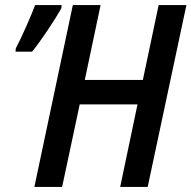

<svg xmlns="http://www.w3.org/2000/svg" viewBox="-20 -734 752 754"><path d="M266 -714H375L313 -420H541L603 -714H712L560 0H452L520 -324H293L224 0H115ZM42 -544Q59 -576 82.5 -629Q106 -682 118 -714H222L221 -702Q203 -669 167.5 -616Q132 -563 106 -531H41Z"/></svg>

Font: Noto Sans UI NarrowMedium
Style: Italic
Weight: 500
Width: 4
Italic angle: -12°
Designer: Monotype Design Team
Foundry: Monotype Imaging Inc.
Version: Version 1.001